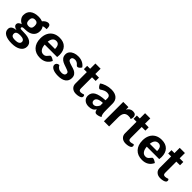

<svg xmlns="http://www.w3.org/2000/svg" viewBox="306 -2177 3861 3861"><g transform="rotate(45 2236.5 -246.5)"><path d="M556 31Q556 112 484 159.5Q412 207 289 207Q165 207 97.5 167.5Q30 128 30 55Q30 -39 164 -52V-55Q123 -63 100.5 -83.5Q78 -104 78 -133Q78 -160 100 -180.5Q122 -201 159 -211Q110 -236 81 -276Q52 -316 52 -364Q52 -458 116.5 -509Q181 -560 298 -560Q357 -560 406 -540Q429 -571 460.5 -590Q492 -609 520 -609Q556 -609 570.5 -583.5Q585 -558 585 -495Q517 -495 486 -479Q520 -434 520 -376Q520 -284 457.5 -234Q395 -184 279 -184Q232 -184 215 -177.5Q198 -171 198 -153Q198 -140 206 -134.5Q214 -129 236.5 -127Q259 -125 309 -125Q428 -125 492 -84.5Q556 -44 556 31ZM202 -372Q202 -325 222 -302.5Q242 -280 285 -280Q328 -280 348.5 -302.5Q369 -325 369 -372Q369 -420 348.5 -443Q328 -466 285 -466Q202 -466 202 -372ZM415 37Q415 -33 293 -33Q181 -33 181 37Q181 76 206.5 93.5Q232 111 289 111Q350 111 382.5 92Q415 73 415 37Z M1130 -248H776Q781 -172 812.5 -130Q844 -88 895 -88Q918 -88 933.5 -94Q949 -100 965.5 -115.5Q982 -131 1009 -166Q1014 -174 1030 -174Q1047 -174 1071.5 -162.5Q1096 -151 1124 -130Q1059 10 895 10Q769 10 697 -66.5Q625 -143 625 -276Q625 -363 657.5 -427Q690 -491 750.5 -525.5Q811 -560 894 -560Q1009 -560 1072 -495Q1135 -430 1135 -311Q1135 -297 1130 -248ZM985 -332Q985 -466 891 -466Q843 -466 814 -432Q785 -398 778 -332Z M1199 -97Q1199 -125 1218.5 -144.5Q1238 -164 1275 -166Q1296 -126 1329.5 -106Q1363 -86 1414 -86Q1502 -86 1502 -152Q1502 -179 1477 -193Q1452 -207 1395 -226Q1337 -245 1299.5 -263Q1262 -281 1235 -315.5Q1208 -350 1208 -405Q1208 -452 1237.5 -487.5Q1267 -523 1315.5 -541.5Q1364 -560 1421 -560Q1494 -560 1549 -532Q1604 -504 1635 -457Q1622 -432 1599.5 -413.5Q1577 -395 1559 -395Q1549 -395 1542 -398.5Q1535 -402 1528 -410Q1483 -466 1425 -466Q1387 -466 1366.5 -451.5Q1346 -437 1346 -408Q1346 -377 1373.5 -361Q1401 -345 1460 -328Q1516 -313 1552.5 -296.5Q1589 -280 1614.5 -247.5Q1640 -215 1640 -162Q1640 -79 1580.5 -34.5Q1521 10 1410 10Q1312 10 1255.5 -20Q1199 -50 1199 -97Z M2065 -60Q2065 -39 2052 -26Q2036 -10 1999.5 0Q1963 10 1919 10Q1850 10 1808 -28.5Q1766 -67 1766 -131V-456H1682V-550H1766V-700H1914V-550H2018V-456H1914V-144Q1914 -109 1925.5 -94.5Q1937 -80 1966 -80Q1998 -80 2042 -97Q2053 -94 2059 -84Q2065 -74 2065 -60Z M2614 -27Q2593 -12 2560 -2.5Q2527 7 2500 7Q2475 7 2460 -11Q2445 -29 2438 -68Q2411 -26 2374 -8Q2337 10 2278 10Q2205 10 2160 -29.5Q2115 -69 2115 -133Q2115 -223 2190.5 -267.5Q2266 -312 2433 -321V-373Q2433 -414 2411.5 -434Q2390 -454 2346 -454Q2314 -454 2282.5 -441.5Q2251 -429 2205 -398Q2200 -394 2191 -394Q2173 -394 2152.5 -418Q2132 -442 2116 -481Q2155 -515 2225.5 -537.5Q2296 -560 2365 -560Q2469 -560 2525 -511.5Q2581 -463 2581 -373V-207Q2581 -125 2587.5 -89Q2594 -53 2614 -27ZM2433 -172V-246Q2350 -243 2307.5 -218.5Q2265 -194 2265 -149Q2265 -120 2283 -103Q2301 -86 2330 -86Q2360 -86 2385.5 -107Q2411 -128 2433 -172Z M3071 -471Q3071 -454 3066.5 -437.5Q3062 -421 3054 -412Q3042 -419 3027 -422Q3012 -425 2984 -425Q2919 -425 2887.5 -385Q2856 -345 2856 -263V0H2708V-550H2856V-477Q2876 -516 2908 -536.5Q2940 -557 2979 -557Q3027 -557 3049 -536.5Q3071 -516 3071 -471Z M3478 -60Q3478 -39 3465 -26Q3449 -10 3412.5 0Q3376 10 3332 10Q3263 10 3221 -28.5Q3179 -67 3179 -131V-456H3095V-550H3179V-700H3327V-550H3431V-456H3327V-144Q3327 -109 3338.5 -94.5Q3350 -80 3379 -80Q3411 -80 3455 -97Q3466 -94 3472 -84Q3478 -74 3478 -60Z M4033 -248H3679Q3684 -172 3715.5 -130Q3747 -88 3798 -88Q3821 -88 3836.5 -94Q3852 -100 3868.5 -115.5Q3885 -131 3912 -166Q3917 -174 3933 -174Q3950 -174 3974.5 -162.5Q3999 -151 4027 -130Q3962 10 3798 10Q3672 10 3600 -66.5Q3528 -143 3528 -276Q3528 -363 3560.5 -427Q3593 -491 3653.5 -525.5Q3714 -560 3797 -560Q3912 -560 3975 -495Q4038 -430 4038 -311Q4038 -297 4033 -248ZM3888 -332Q3888 -466 3794 -466Q3746 -466 3717 -432Q3688 -398 3681 -332Z M4463 -60Q4463 -39 4450 -26Q4434 -10 4397.5 0Q4361 10 4317 10Q4248 10 4206 -28.5Q4164 -67 4164 -131V-456H4080V-550H4164V-700H4312V-550H4416V-456H4312V-144Q4312 -109 4323.5 -94.5Q4335 -80 4364 -80Q4396 -80 4440 -97Q4451 -94 4457 -84Q4463 -74 4463 -60Z"/></g></svg>

Font: Krub
Style: Bold
Weight: 700
Version: Version 1.000; ttfautohint (v1.6)